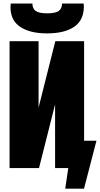

<svg xmlns="http://www.w3.org/2000/svg" viewBox="-20 -970 577 1108"><path d="M35.2 -732.4H202.6V-349.1L299.3 -732.4H465.3V-157.7H536.6L464.8 118.7H356.4L374 0H297.9V-367.7L205.1 0H35.2ZM251.5 -777.3Q152.8 -777.3 96.7 -814.9Q40.5 -852.5 40.5 -929.2Q40.5 -939.5 42 -949.7H167Q167 -920.4 186 -906.7Q205.1 -893.1 252.4 -893.1Q299.8 -893.1 318.8 -906.7Q337.9 -920.4 337.9 -949.7H462.9Q463.9 -937 463.9 -932.6Q463.9 -853.5 408 -815.4Q352.1 -777.3 251.5 -777.3Z"/></svg>

Font: Anton
Style: Regular
Weight: 400
Designer: Vernon Adams, Tural Alisoy
Foundry: Vernon Adams
Version: Version 2.300